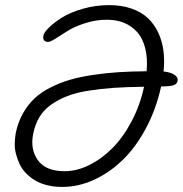

<svg xmlns="http://www.w3.org/2000/svg" viewBox="-20 -715 721 757"><path d="M225.1 22Q192.9 22 165.5 15.1Q138.2 8.3 118.4 -3.7Q98.6 -15.6 82.5 -32.2Q66.4 -48.8 57.6 -67.6Q48.8 -86.4 43.2 -107.2Q37.6 -127.9 38.1 -148.9Q38.6 -169.9 42 -189.9Q50.8 -232.4 69.8 -266.8Q88.9 -301.3 115.2 -326.2Q141.6 -351.1 178.7 -369.9Q215.8 -388.7 255.9 -400.4Q295.9 -412.1 346.9 -419.7Q397.9 -427.2 447.8 -430.4Q497.6 -433.6 558.1 -434.1Q562.5 -485.4 552.5 -524.9Q542.5 -564.5 520.8 -588.6Q499 -612.8 469 -625Q439 -637.2 401.9 -637.2Q357.9 -637.2 315.4 -623.5Q272.9 -609.9 247.3 -593.5Q221.7 -577.1 200 -563.5Q178.2 -549.8 170.9 -549.8Q147 -549.8 150.9 -574.2Q153.3 -586.9 172.9 -606.2Q192.4 -625.5 224.4 -645.8Q256.3 -666 306.4 -680.4Q356.4 -694.8 410.2 -694.8Q459.5 -694.8 498.5 -681.2Q537.6 -667.5 563 -643.6Q588.4 -619.6 604 -586.2Q619.6 -552.7 624.5 -514.4Q629.4 -476.1 625 -433.1Q653.3 -430.2 668.2 -419.9Q683.1 -409.7 680.2 -397Q678.7 -384.8 666 -379.6Q653.3 -374.5 615.2 -374Q595.2 -283.2 554.9 -208.3Q514.6 -133.3 462.6 -83.3Q410.6 -33.2 349.6 -5.6Q288.6 22 225.1 22ZM110.8 -187Q98.6 -126 129.6 -83Q160.6 -40 234.9 -40Q282.7 -40 331.8 -64.2Q380.9 -88.4 423.1 -130.9Q465.3 -173.3 498.8 -236.6Q532.2 -299.8 547.9 -373Q480.5 -372.1 429 -368.7Q377.4 -365.2 328.6 -357.4Q279.8 -349.6 244.9 -335.9Q210 -322.3 181.4 -302.2Q152.8 -282.2 135.5 -253.4Q118.2 -224.6 110.8 -187Z"/></svg>

Font: Shantell Sans Bouncy
Style: Italic
Weight: 300
Italic angle: -11.31°
Designer: Stephen Nixon, Anya Danilova, Shantell Martin
Foundry: Arrow Type
Version: Version 1.006;[9816181b4]